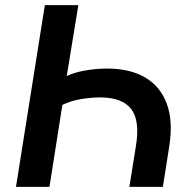

<svg xmlns="http://www.w3.org/2000/svg" viewBox="-20 -725 745 745"><path d="M42 0 154 -705H284L239 -430Q268 -444 310.5 -451.5Q353 -459 395 -459Q484 -459 543 -424.5Q602 -390 627 -323Q652 -256 637 -159L612 0H482L507 -156Q524 -257 489 -302Q454 -347 369 -347Q334 -347 294.5 -340.5Q255 -334 222 -318L172 0Z"/></svg>

Font: Nunito Sans 11pt
Style: Bold Italic
Weight: 700
Italic angle: -9°
Version: Version 3.101;gftools[0.9.27]